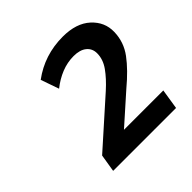

<svg xmlns="http://www.w3.org/2000/svg" viewBox="-123 -809 628 628"><g transform="rotate(-45 190.5 -495.5)"><path d="M57 -282 67 -343 225 -484Q255 -511 273.5 -537Q292 -563 292 -591Q292 -613 276 -626Q260 -639 231 -639Q202 -639 174.5 -628Q147 -617 122 -597L100 -660Q166 -709 251 -709Q313 -709 347.5 -677.5Q382 -646 381 -601Q380 -555 352.5 -518Q325 -481 277 -441L177 -352H359L348 -282Z"/></g></svg>

Font: Nunito Sans SemiBold
Style: Italic
Weight: 600
Italic angle: -9°
Designer: Vernon Adams
Foundry: Vernon Adams
Version: Version 3.006; ttfautohint (v1.8.3)